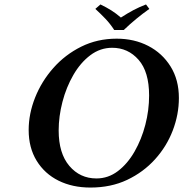

<svg xmlns="http://www.w3.org/2000/svg" viewBox="-20 -832 825 864"><path d="M494 -697Q476 -725 454 -748Q432 -771 409 -792L432 -812Q459 -799 480.5 -785.5Q502 -772 524 -753Q555 -773 580.5 -786.5Q606 -800 637 -812L652 -792Q621 -770 592.5 -746.5Q564 -723 537 -697ZM387 12Q306 12 243.5 -19Q181 -50 145 -108.5Q109 -167 109 -247Q109 -320 138 -393Q167 -466 220 -526Q273 -586 345.5 -622Q418 -658 505 -658Q584 -658 647 -625.5Q710 -593 747.5 -533Q785 -473 785 -391Q785 -317 757.5 -245Q730 -173 677.5 -115Q625 -57 552 -22.5Q479 12 387 12ZM485 -617Q431 -617 386.5 -583.5Q342 -550 310 -494.5Q278 -439 261 -373.5Q244 -308 244 -245Q244 -142 292 -85.5Q340 -29 414 -29Q467 -29 510.5 -62Q554 -95 585.5 -150Q617 -205 634 -270.5Q651 -336 651 -402Q651 -509 603.5 -563Q556 -617 485 -617Z"/></svg>

Font: Libertinus Serif Semibold Italic
Style: Regular
Weight: 600
Italic angle: -11.5°
Designer: Philipp H. Poll, Khaled Hosny
Foundry: Caleb Maclennan
Version: Version 7.051;RELEASE